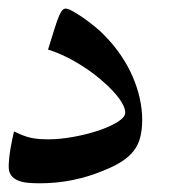

<svg xmlns="http://www.w3.org/2000/svg" viewBox="-20 -464 435 441"><path d="M90.3 -350.1Q99.6 -380.4 105.5 -398.9Q111.3 -417.5 115.7 -427.5Q120.1 -437.5 123.5 -440.9Q127 -444.3 131.3 -444.3Q136.2 -444.3 147.2 -438.2Q158.2 -432.1 171.9 -422.6Q185.5 -413.1 199.7 -401.4Q213.9 -389.6 224.6 -377.9Q243.7 -357.9 259 -335Q274.4 -312 284.9 -287.6Q295.4 -263.2 301 -238Q306.6 -212.9 306.6 -189Q306.6 -166.5 302.2 -149.2Q297.9 -131.8 287.6 -118.2Q277.3 -104.5 260 -93.3Q242.7 -82 216.8 -71.8Q182.6 -57.6 146.2 -50.3Q109.9 -43 70.8 -43Q56.6 -43 43.7 -44.2Q30.8 -45.4 21 -49.6Q11.2 -53.7 5.6 -61.3Q0 -68.8 0 -81.1Q0 -88.4 1 -99.1Q2 -109.9 3.9 -121.6Q5.9 -133.3 8.1 -144Q10.3 -154.8 12.2 -162.1Q23.4 -156.7 32.7 -153.1Q42 -149.4 51 -147.5Q60.1 -145.5 69.8 -144.8Q79.6 -144 91.3 -144Q118.2 -144 148.9 -149.7Q179.7 -155.3 206.1 -164.1Q232.4 -172.9 250 -183.8Q267.6 -194.8 267.6 -205.6Q267.6 -214.8 260.3 -227.5Q252.9 -240.2 240 -254.2Q227.1 -268.1 210 -282.5Q192.9 -296.9 173.1 -309.8Q153.3 -322.8 132.1 -333.3Q110.8 -343.8 90.3 -350.1Z"/></svg>

Font: HM XNiloofar
Style: Regular
Weight: 400
Designer: Hossein Movahhedian
Version: Version 2.8, 2015